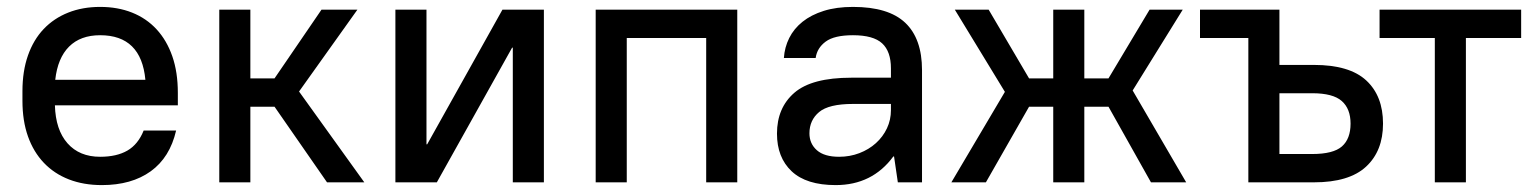

<svg xmlns="http://www.w3.org/2000/svg" viewBox="-20 -528 4440 556"><path d="M275 8Q222 8 179.5 -8.5Q137 -25 107 -56.5Q77 -88 61 -133Q45 -178 45 -236V-264Q45 -322 61 -367.5Q77 -413 106.5 -444Q136 -475 177.5 -491.5Q219 -508 270 -508Q321 -508 362.5 -491.5Q404 -475 433.5 -443Q463 -411 479 -365Q495 -319 495 -259V-223H139Q141 -152 175.5 -113Q210 -74 270 -74Q318 -74 349 -92Q380 -110 396 -150H490Q472 -72 416.5 -32Q361 8 275 8ZM270 -426Q213 -426 180 -393Q147 -360 140 -297H401Q389 -426 270 -426Z M615 -500H705V-301H775L911 -500H1015L846 -263L1035 0H927L775 -219H705V0H615Z M1125 -500H1215V-110H1217L1435 -500H1555V0H1465V-390H1463L1245 0H1125Z M1705 -500H2115V0H2025V-418H1795V0H1705Z M2400 8Q2315 8 2272.5 -32Q2230 -72 2230 -141Q2230 -216 2280.5 -259.5Q2331 -303 2445 -303H2560V-330Q2560 -379 2534.5 -402.5Q2509 -426 2450 -426Q2396 -426 2371 -407.5Q2346 -389 2342 -360H2250Q2252 -391 2265.5 -418Q2279 -445 2304 -465Q2329 -485 2365.5 -496.5Q2402 -508 2450 -508Q2553 -508 2601.5 -462Q2650 -416 2650 -325V0H2580L2569 -75H2567Q2506 8 2400 8ZM2410 -74Q2441 -74 2468.5 -84.5Q2496 -95 2516.5 -113.5Q2537 -132 2548.5 -156.5Q2560 -181 2560 -209V-227H2450Q2380 -227 2352 -203.5Q2324 -180 2324 -142Q2324 -112 2345.5 -93Q2367 -74 2410 -74Z M2890 -262 2745 -500H2843L2960 -301H3030V-500H3120V-301H3190L3309 -500H3405L3260 -266L3415 0H3313L3190 -219H3120V0H3030V-219H2960L2835 0H2735Z M3595 -418H3455V-500H3685V-340H3785Q3888 -340 3936.5 -295Q3985 -250 3985 -170Q3985 -91 3936 -45.5Q3887 0 3785 0H3595ZM3685 -258V-82H3780Q3841 -82 3866 -104Q3891 -126 3891 -170Q3891 -213 3865.5 -235.5Q3840 -258 3780 -258Z M4135 -418H3975V-500H4385V-418H4225V0H4135Z"/></svg>

Font: PT Root UI Medium
Style: Regular
Weight: 500
Designer: Vitaly Kuzmin
Foundry: ParaType Ltd.
Version: Version 2.001G